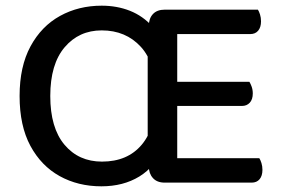

<svg xmlns="http://www.w3.org/2000/svg" viewBox="-20 -642 993 676"><path d="M500 -385H604V-8Q598 -6 586 -2.5Q574 1 560 1Q533 1 518.5 -15Q504 -31 504 -56L500 -100ZM604 -226 500 -227V-510L504 -551Q504 -577 518.5 -592.5Q533 -608 560 -608Q574 -608 586 -605Q598 -602 604 -599ZM557 -269V-354H858Q862 -348 866 -337Q870 -326 870 -313Q870 -292 859.5 -280.5Q849 -269 832 -269ZM560 1V-85H893Q897 -79 900.5 -68Q904 -57 904 -44Q904 -23 894 -11Q884 1 866 1ZM560 -522V-608H888Q892 -602 895.5 -591Q899 -580 899 -567Q899 -546 889 -534Q879 -522 861 -522ZM589 -304Q589 -197 558 -126Q527 -55 470.5 -20.5Q414 14 337 14Q255 14 190 -22Q125 -58 87 -128.5Q49 -199 49 -304Q49 -408 87.5 -479Q126 -550 191.5 -586Q257 -622 338 -622Q392 -622 437.5 -604Q483 -586 517.5 -548Q552 -510 570.5 -450Q589 -390 589 -304ZM529 -304Q529 -419 476 -477Q423 -535 338 -535Q258 -535 207.5 -475.5Q157 -416 157 -304Q157 -192 207 -132.5Q257 -73 339 -73Q429 -73 479 -132.5Q529 -192 529 -304Z"/></svg>

Font: Baloo Bhaijaan 2 Medium
Style: Regular
Weight: 500
Designer: Sanskriti Dholi, Noopur Datye and Ek Type
Foundry: Ek Type
Version: Version 1.701